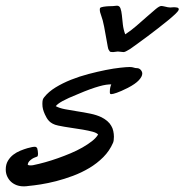

<svg xmlns="http://www.w3.org/2000/svg" viewBox="-130 -640 644 671"><path d="M0 -92.8Q-2 -91.8 -7.1 -90.1Q-12.2 -88.4 -17.6 -85Q-22.9 -81.5 -27.6 -76.7Q-32.2 -71.8 -33.2 -64.9Q-31.2 -62.5 -28.1 -62.3Q-24.9 -62 -22 -62Q-17.1 -62 -15.6 -62.5Q-14.2 -62.5 -13.2 -63Q5.9 -66.9 27.8 -73Q49.8 -79.1 72.5 -87.2Q95.2 -95.2 117.2 -104.5Q139.2 -113.8 158 -124.5Q176.8 -135.3 191.2 -146.5Q205.6 -157.7 212.9 -169.9Q208 -175.8 193.6 -179.7Q179.2 -183.6 159.4 -187Q139.6 -190.4 116.9 -193.6Q94.2 -196.8 73.2 -201.2Q61.5 -203.6 54 -207.8Q46.4 -211.9 41.5 -217Q36.6 -222.2 33.2 -228Q29.8 -233.9 26.9 -240.2Q22.5 -250 20.3 -258.3Q18.1 -266.6 18.1 -276.9Q18.1 -286.1 19.5 -291.3Q21 -296.4 24.9 -300.8Q39.6 -319.3 64.2 -334.5Q88.9 -349.6 118.2 -361.3Q147.5 -373 179.2 -381.3Q210.9 -389.6 239.3 -395.3Q267.6 -400.9 289.8 -403.3Q312 -405.8 323.2 -405.8Q332 -405.8 337.4 -403.8Q342.8 -401.9 348.1 -401.9Q356.4 -401.9 361.8 -395.8Q367.2 -389.6 367.2 -382.8Q367.2 -372.6 355.2 -359.6Q343.3 -346.7 316.9 -333Q291.5 -320.3 277.8 -315.7Q264.2 -311 258.8 -311Q254.9 -311 254.9 -313Q253.9 -314.5 253.9 -316.4Q253.9 -318.4 253.9 -320.8Q253.9 -333 258.8 -345.2Q251 -345.2 240.7 -343.8Q230.5 -342.3 216.6 -338.4Q202.6 -334.5 184.3 -327.9Q166 -321.3 142.1 -311Q106.9 -296.9 89.1 -287.1Q71.3 -277.3 64.9 -269Q77.1 -262.2 97.2 -258.3Q117.2 -254.4 139.9 -251Q162.6 -247.6 185.3 -242.9Q208 -238.3 225.1 -230Q249.5 -217.3 258.8 -200.2Q263.7 -192.4 265.9 -182.1Q268.1 -171.9 268.1 -162.1Q268.1 -148.4 265.1 -141.1Q252.9 -112.8 231 -90.8Q209 -68.8 181.9 -52.7Q154.8 -36.6 124.8 -25.4Q94.7 -14.2 65.9 -6.8Q37.1 0.5 12.2 4.4Q-12.7 8.3 -29.8 9.8Q-34.7 10.7 -39.3 11Q-43.9 11.2 -47.9 11.2Q-60.5 11.2 -71.8 7.1Q-83 2.9 -91.3 -4.6Q-99.6 -12.2 -104.7 -23.2Q-109.9 -34.2 -109.9 -47.9Q-109.9 -65.4 -102.3 -78.1Q-94.7 -90.8 -83.5 -99.4Q-72.3 -107.9 -59.1 -113.3Q-45.9 -118.7 -34.2 -122.1Q-24.9 -124.5 -19.3 -125.7Q-13.7 -127 -8.8 -127Q-4.9 -127 -3.2 -125.7Q-1.5 -124.5 0 -122.1Q1 -118.2 2 -112.8Q2.9 -107.4 2.9 -102.1Q2.9 -99.1 2.2 -96.4Q1.5 -93.8 0 -92.8ZM324.7 -468.8Q319.3 -465.8 312.7 -461.9Q306.2 -458 301.8 -458Q299.3 -458 291.7 -459Q284.2 -460 281.7 -460Q280.3 -460 273.7 -459Q267.1 -458 265.6 -458Q264.6 -458 259.8 -458.3Q254.9 -458.5 253.9 -460Q251 -463.9 249.5 -466.6Q248 -469.2 246.6 -476.8Q245.1 -484.4 242.4 -500.2Q239.7 -516.1 233.9 -546.9Q229 -571.8 223.9 -584.7Q218.8 -597.7 218.8 -606Q218.8 -609.9 219.7 -611.8Q220.2 -613.3 223.6 -614.5Q227.1 -615.7 231.9 -616.5Q236.8 -617.2 241.5 -617.7Q246.1 -618.2 248.5 -618.2Q256.8 -618.2 264.4 -618.7Q272 -619.1 278.8 -620.1Q287.6 -620.1 291 -610.8Q294.4 -601.6 295.9 -587.2Q297.4 -572.8 299.3 -554.9Q301.3 -537.1 307.6 -520Q326.7 -532.2 346.4 -549.3Q366.2 -566.4 383.5 -581.8Q400.9 -597.2 414.1 -608.2Q427.2 -619.1 433.6 -619.1Q437.5 -619.1 445.6 -617.2Q453.6 -615.2 456.5 -614.7Q458.5 -614.7 460.9 -614.3Q463.4 -613.8 464.8 -613.8Q467.8 -613.8 471.2 -614.3Q474.6 -614.7 477.5 -614.7Q483.9 -614.7 489.3 -613.5Q494.6 -612.3 494.6 -607.9Q494.6 -606.9 494.6 -606Q494.6 -605 493.7 -604Q492.2 -600.1 481.9 -590.3Q471.7 -580.6 456.1 -567.9Q440.4 -555.2 421.6 -540.5Q402.8 -525.9 384.5 -512.2Q366.2 -498.5 350.3 -487.1Q334.5 -475.6 324.7 -468.8Z"/></svg>

Font: Oregano
Style: Italic
Weight: 400
Italic angle: -12°
Designer: Astigmatic (AOETI)
Foundry: Astigmatic (AOETI)
Version: Version 1.000